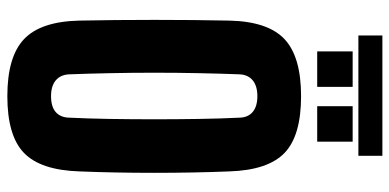

<svg xmlns="http://www.w3.org/2000/svg" viewBox="-296 -782 1087 536"><g transform="rotate(90 248.0 -513.5)"><path d="M248 10Q138 10 88.8 -36.5Q39.5 -83 37 -191Q36 -240 35.5 -293Q35 -346 35 -400.5Q35 -455 35.5 -508Q36 -561 37 -610Q39.5 -717.5 88.8 -763.8Q138 -810 248 -810Q358.5 -810 406.5 -763.8Q454.5 -717.5 458 -610Q460 -560 461 -507Q462 -454 462 -399.8Q462 -345.5 461 -292.8Q460 -240 458 -191Q454.5 -83 406.5 -36.5Q358.5 10 248 10ZM248 -112Q277.5 -112 292.5 -125.2Q307.5 -138.5 308 -163Q310.5 -214 311.5 -275Q312.5 -336 312.5 -400.5Q312.5 -465 311.5 -526Q310.5 -587 308 -638Q307.5 -662 292 -675Q276.5 -688 248 -688Q219.5 -688 203.8 -675Q188 -662 187 -638Q185 -587 183.8 -526Q182.5 -465 182.5 -400.5Q182.5 -336 183.8 -275Q185 -214 187 -163Q188 -138.5 203.8 -125.2Q219.5 -112 248 -112ZM276 -855V-954H375V-855ZM123 -855V-954H222V-855ZM78.5 -1037H414.5V-970H78.5Z"/></g></svg>

Font: Big Shoulders Display Thin Black
Style: Regular
Weight: 900
Version: Version 2.002